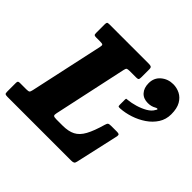

<svg xmlns="http://www.w3.org/2000/svg" viewBox="-228 -968 1167 1167"><g transform="rotate(45 355.5 -384.0)"><path d="M-45.5 -23V-95.5Q-45.5 -106 -42.2 -109.8Q-39 -113.5 -28.5 -113.5H26.5Q44.5 -113.5 49.8 -117.5Q55 -121.5 58.5 -138.5L161.5 -613Q165 -628.5 160.8 -632.5Q156.5 -636.5 138.5 -636.5H105Q92 -636.5 88.2 -640Q84.5 -643.5 84.5 -656.5V-729Q84.5 -742.5 88 -746.2Q91.5 -750 105 -750H444Q457.5 -750 463.5 -746.2Q469.5 -742.5 469.5 -728V-658.5Q469.5 -644.5 465.5 -640.5Q461.5 -636.5 448 -636.5H392.5Q375.5 -636.5 370.2 -633Q365 -629.5 362 -615L260 -141.5Q256 -124.5 260.5 -119Q265 -113.5 285.5 -113.5H338Q388.5 -113.5 420.5 -130Q452.5 -146.5 474.5 -186.8Q496.5 -227 517 -299Q521 -313 526.5 -317Q532 -321 549 -321H598.5Q611.5 -321 616 -317.5Q620.5 -314 619 -302.5L556 -21Q553.5 -8 546.8 -4Q540 0 525 0H-21Q-36.5 0 -41 -3.5Q-45.5 -7 -45.5 -23ZM526 -666Q526 -712 559 -739.8Q592 -767.5 637 -767.5Q667.5 -767.5 695 -753.8Q722.5 -740 740 -709.8Q757.5 -679.5 757.5 -629.5Q757.5 -585 735 -550Q712.5 -515 675.8 -490Q639 -465 596.2 -451Q553.5 -437 512.5 -434.5Q501.5 -434 498.2 -436Q495 -438 495 -449.5V-494Q495 -502.5 498.5 -502.8Q502 -503 509.5 -504Q536.5 -506.5 570 -516.2Q603.5 -526 631.5 -542Q659.5 -558 671 -580Q680 -592 674.2 -593.5Q668.5 -595 659.5 -589.5Q649.5 -583.5 636.8 -580Q624 -576.5 608 -576.5Q569.5 -576.5 547.8 -600.8Q526 -625 526 -666Z"/></g></svg>

Font: Besley* Narrow Heavy
Style: Italic
Weight: 800
Width: 4
Italic angle: -13°
Designer: Owen Earl
Foundry: indestructible type*
Version: Version 3.000; ttfautohint (v1.8.3)